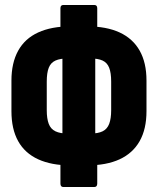

<svg xmlns="http://www.w3.org/2000/svg" viewBox="-20 -732 635 772"><path d="M264 -67Q187 -67 133.5 -91.5Q80 -116 53 -164.5Q26 -213 26 -285V-408Q26 -479 53 -528Q80 -577 133.5 -601.5Q187 -626 264 -626H330Q408 -626 461 -601.5Q514 -577 541.5 -528.5Q569 -480 569 -408V-285Q569 -213 541.5 -164.5Q514 -116 461 -91.5Q408 -67 330 -67ZM252 -195H343Q374 -195 392.5 -204Q411 -213 419 -234Q427 -255 427 -289V-404Q427 -439 419 -459.5Q411 -480 392.5 -488.5Q374 -497 343 -497H252Q222 -497 203 -488.5Q184 -480 176 -459.5Q168 -439 168 -404V-289Q168 -255 176 -234Q184 -213 203 -204Q222 -195 252 -195ZM235 20Q223 20 223 6V-99L231 -116V-568L223 -577V-699Q223 -712 235 -712H359Q371 -712 371 -699V-577L363 -566V-118L371 -99V6Q371 20 359 20Z"/></svg>

Font: Sofia Sans Extra Condensed Black
Style: Regular
Weight: 900
Designer: Botio Nikoltchev, Ani Petrova
Foundry: lettersoup
Version: Version 4.101